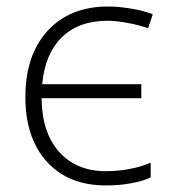

<svg xmlns="http://www.w3.org/2000/svg" viewBox="-20 -561 525 591"><path d="M306.2 9.8Q190.4 9.8 124.3 -63.2Q58.1 -136.2 58.1 -262.2Q58.1 -391.6 126.7 -466.3Q195.3 -541 313 -541Q343.3 -541 382.6 -534.7Q421.9 -528.3 450.2 -517.1L436 -474.1Q407.2 -484.4 371.3 -490.7Q335.4 -497.1 312 -497.1Q221.7 -497.1 169.9 -445.8Q118.2 -394.5 109.9 -301.8H415V-258.8H107.9Q108.9 -152.8 162.1 -93.5Q215.3 -34.2 305.2 -34.2Q381.8 -34.2 443.8 -60.1V-15.1Q421.4 -3.9 384.8 2.9Q348.1 9.8 306.2 9.8Z"/></svg>

Font: Zoram GWebM Light
Style: Regular
Weight: 300
Foundry: Ascender Corporation
Version: Version 1.000